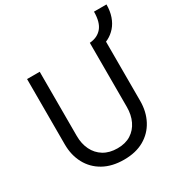

<svg xmlns="http://www.w3.org/2000/svg" viewBox="-198 -1005 1113 1171"><g transform="rotate(-30 359.0 -420.0)"><path d="M339 17Q255 17 195 -16.5Q135 -50 103 -109.5Q71 -169 71 -245V-705H160V-253Q160 -198 181 -155Q202 -112 242 -87.5Q282 -63 339 -63Q395 -63 433.5 -87.5Q472 -112 492.5 -155Q513 -198 513 -253V-705H602V-245Q602 -169 570.5 -109.5Q539 -50 480.5 -16.5Q422 17 339 17ZM513 -705Q568 -709 599 -745.5Q630 -782 630 -857H718Q718 -811 705 -773.5Q692 -736 668.5 -709.5Q645 -683 614.5 -667.5Q584 -652 548 -648Z"/></g></svg>

Font: TikTok Sans 24pt
Style: Regular
Weight: 400
Version: Version 4.000